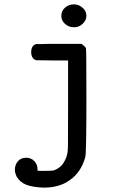

<svg xmlns="http://www.w3.org/2000/svg" viewBox="-20 -632 565 880"><path d="M261 -559Q261 -582 278 -597Q295 -612 319 -612Q341 -612 358.5 -596.5Q376 -581 376 -560Q376 -539 359 -523Q342 -507 320 -507Q295 -507 278 -522.5Q261 -538 261 -559ZM100 91Q123 91 137.5 106.5Q152 122 152 144V150L160 151H193Q219 151 226 149Q249 142 267 121Q281 100 286 82Q291 67 291.5 40Q292 13 292 -151V-355H218L145 -356Q123 -364 123 -393Q123 -423 145 -430H148Q151 -430 156.5 -430Q162 -430 169 -430Q176 -430 185.5 -430.5Q195 -431 205 -431Q215 -431 227 -431Q239 -431 251 -431H354Q371 -418 374 -411Q376 -406 376 -176Q376 67 371 88Q351 159 299 194Q253 228 180 228Q130 226 101 215Q72 204 56 177Q49 162 48 148Q48 123 62 107Q76 91 100 91Z"/></svg>

Font: MathJax_Typewriter
Style: Regular
Weight: 400
Version: Version 1.1